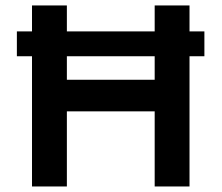

<svg xmlns="http://www.w3.org/2000/svg" viewBox="-20 -674 801 694"><path d="M41 -470.7V-560.5H718.8V-470.7ZM539.1 0V-654.3H665V0ZM95.7 0V-654.3H221.7V0ZM206.1 -271.5V-385.7H566.4V-271.5Z"/></svg>

Font: Sen SemiBold
Style: Regular
Weight: 600
Designer: Kosal Sen, Philatype
Foundry: Philatype
Version: Version 2.000;gftools[0.9.31]